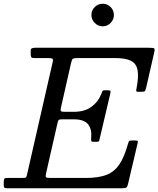

<svg xmlns="http://www.w3.org/2000/svg" viewBox="-60 -1005 845 1025"><path d="M488 -864.5Q463.5 -864.5 445.8 -882.5Q428 -900.5 428 -925Q428 -950 445.8 -967.5Q463.5 -985 488 -985Q513 -985 530.5 -967.5Q548 -950 548 -925Q548 -900.5 530.5 -882.5Q513 -864.5 488 -864.5ZM246.5 -346 185.5 -78Q182 -62.5 186 -58.8Q190 -55 210 -55H398Q464 -55 506.5 -70.8Q549 -86.5 576.2 -126Q603.5 -165.5 623 -236Q626 -246.5 628.2 -250.8Q630.5 -255 645 -255H660Q671.5 -255 674.2 -252.8Q677 -250.5 675 -242L623.5 -23Q620 -8.5 614.8 -4.2Q609.5 0 591 0H-22Q-31 0 -35.5 -2.5Q-40 -5 -40 -15V-32Q-40 -46.5 -37 -50.8Q-34 -55 -20 -55H59Q76.5 -55 79.2 -58.5Q82 -62 85 -76L221 -672.5Q224.5 -688 219.8 -691.5Q215 -695 196 -695H124Q110 -695 107 -699.5Q104 -704 104 -718V-734Q104 -745 111.2 -747.5Q118.5 -750 128 -750H736Q758 -750 762.8 -746.8Q767.5 -743.5 763.5 -726L720 -536Q716.5 -522 713.5 -518.5Q710.5 -515 693 -515H678.5Q666 -515 667 -521.8Q668 -528.5 669.5 -537Q681 -597 674.2 -631.5Q667.5 -666 639 -680.5Q610.5 -695 555 -695H355Q330.5 -695 326.8 -689.5Q323 -684 318.5 -665L265.5 -431Q262 -416 265.2 -412Q268.5 -408 288 -408H333Q391 -408 426.8 -433.8Q462.5 -459.5 480 -501Q483.5 -509.5 485.5 -516.2Q487.5 -523 499.5 -523H515Q528.5 -523 529.8 -519Q531 -515 528.5 -504L472.5 -266Q470.5 -256.5 469 -252.2Q467.5 -248 455 -248H439Q426.5 -248 426.5 -256Q426.5 -264 427 -273Q431 -314 410.5 -341Q390 -368 333 -368H275Q256.5 -368 253.2 -364.5Q250 -361 246.5 -346Z"/></svg>

Font: Besley*
Style: Italic
Weight: 400
Italic angle: -13°
Designer: Owen Earl
Foundry: indestructible type*
Version: Version 2.000; ttfautohint (v1.8.3)